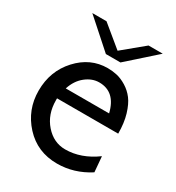

<svg xmlns="http://www.w3.org/2000/svg" viewBox="-165 -767 800 875"><g transform="rotate(30 235.5 -329.5)"><path d="M28.8 -238.8Q28.8 -341.8 94.5 -413.3Q160.2 -484.9 251 -484.9Q275.9 -484.9 300 -479.5Q324.2 -474.1 350.6 -458Q377 -441.9 396 -417Q415 -392.1 428 -349.1Q440.9 -306.2 440.9 -250H119.1V-240.2Q119.1 -166 162.6 -116.5Q206.1 -66.9 267.1 -66.9Q350.1 -66.9 428.2 -124L435.1 -43Q356 7.8 267.1 7.8Q163.1 7.8 95.9 -65.4Q28.8 -138.7 28.8 -238.8ZM64 -667H138.7L249 -576.2H250L359.9 -667H434.6L287.6 -536.1H210.9ZM130.9 -309.1H358.9Q335 -409.2 250 -409.2Q212.9 -409.2 179.4 -382.6Q146 -356 130.9 -309.1Z"/></g></svg>

Font: CMU Bright
Style: SemiBold
Weight: 600
Version: Version 0.7.0